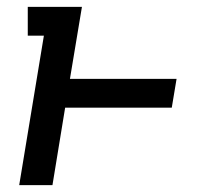

<svg xmlns="http://www.w3.org/2000/svg" viewBox="-20 -540 640 560"><path d="M36 0 108 -436H61V-520H219L184 -310H495L481 -226H170L133 0Z"/></svg>

Font: Iosevka HT Medium Extended
Style: Italic
Weight: 500
Width: 7
Italic angle: -9°
Monospace: yes
Designer: Belleve Invis
Foundry: Belleve Invis
Version: Version 32.3.0; ttfautohint (v1.8.4)